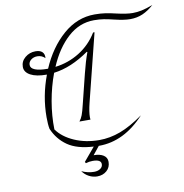

<svg xmlns="http://www.w3.org/2000/svg" viewBox="-94 -799 1018 1062"><g transform="rotate(-10 415.5 -267.5)"><path d="M244 -462Q318 -471 380.5 -510Q443 -549 482 -613H490L395 -233Q383 -185 383 -154Q383 -144 384 -141H322Q333 -155 340 -173Q347 -191 357 -233L398 -398Q414 -463 432 -512L429 -514Q328 -443 231 -431Q204 -359 190 -278.5Q176 -198 178 -122Q211 -76 274 -48.5Q337 -21 413 -21Q473 -21 532 -43Q591 -65 663 -116Q547 10 406 10H404L367 56Q402 56 422 69Q442 82 442 106Q442 137 420.5 156Q399 175 367 175Q343 175 321 163.5Q299 152 284 131Q319 147 354 147Q375 147 389 137.5Q403 128 403 112Q403 86 356 86Q337 86 317 92L313 84L376 9Q283 4 230.5 -32.5Q178 -69 152 -130Q147 -155 147 -196Q147 -314 190 -428H189Q131 -428 98.5 -445.5Q66 -463 66 -493Q66 -524 91 -545Q116 -566 150 -566Q175 -566 187.5 -554Q200 -542 198 -519Q180 -537 155 -537Q134 -537 119.5 -525.5Q105 -514 105 -497Q105 -478 129.5 -468.5Q154 -459 197 -459H202Q250 -571 329.5 -640.5Q409 -710 507 -710Q540 -710 567 -706Q594 -702 627 -694Q683 -681 717 -681Q742 -681 768 -686.5Q794 -692 831 -706Q800 -678 768 -664Q736 -650 697 -650Q664 -650 610 -663Q578 -671 553 -675Q528 -679 498 -679Q416 -679 351 -620Q286 -561 244 -462Z"/></g></svg>

Font: Srisakdi
Style: Regular
Weight: 400
Designer: Cadson Demak Co.,Ltd.
Foundry: Cadson Demak Co.,Ltd.
Version: Version 1.000